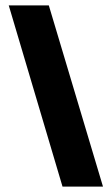

<svg xmlns="http://www.w3.org/2000/svg" viewBox="-20 -694 415 714"><path d="M212.5 0 12.5 -674H161.5L363 0Z"/></svg>

Font: Anybody Condensed ExtraBold
Style: Regular
Weight: 800
Width: 3
Designer: Tyler Finck
Foundry: Etcetera Type Company
Version: Version 1.010; ttfautohint (v1.8.3) -l 8 -r 50 -G 200 -x 14 